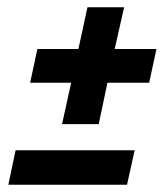

<svg xmlns="http://www.w3.org/2000/svg" viewBox="-20 -556 464 529"><path d="M151 -214 176 -328H63L83 -421H196L221 -536H322L296 -421H411L391 -328H276L252 -214ZM3 -47 23 -142H351L330 -47Z"/></svg>

Font: Saira Ultra Condensed
Style: Bold Italic
Weight: 700
Width: 1
Italic angle: -12°
Designer: Hector Gatti with collaboration of the Omnibus-Type team
Foundry: Omnibus-Type
Version: Version 1.001; ttfautohint (v1.8)